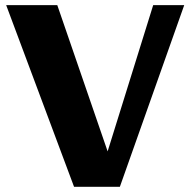

<svg xmlns="http://www.w3.org/2000/svg" viewBox="-20 -723 738 743"><path d="M443.8 0H266.6L3.9 -703.1H201.7L396.5 -137.2L572.8 -703.1H692.9Z"/></svg>

Font: Aclonica
Style: Regular
Weight: 400
Version: Version 1.001